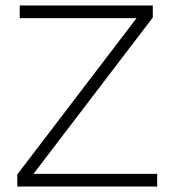

<svg xmlns="http://www.w3.org/2000/svg" viewBox="-20 -680 633 700"><path d="M102 -46H553V0H43V-44L478 -614H52V-660H537V-616Z"/></svg>

Font: Elaine Sans Light
Style: Regular
Weight: 300
Designer: Wei Huang
Foundry: Wei Huang
Version: Version 2.001;December 24, 2019;FontCreator 12.0.0.2547 64-b